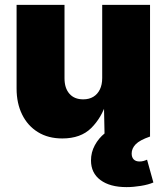

<svg xmlns="http://www.w3.org/2000/svg" viewBox="-20 -559 683 786"><path d="M234.9 7.8Q177.2 7.8 135.3 -18.1Q93.3 -43.9 70.6 -90.1Q47.9 -136.2 47.9 -196.3V-539.1H244.1V-238.3Q244.1 -198.2 264.2 -175.3Q284.2 -152.3 320.8 -152.3Q344.7 -152.3 362.1 -162.8Q379.4 -173.3 388.9 -192.9Q398.4 -212.4 398.4 -239.7V-539.1H594.2V0H408.2L405.3 -140.1H415.5Q396 -77.1 353.3 -34.7Q310.5 7.8 234.9 7.8ZM498 207Q430.2 207 391.4 178.2Q352.5 149.4 352.5 97.7Q352.5 64.5 368.2 35.6Q383.8 6.8 408.7 -13.2L594.2 0Q551.8 14.6 535.4 31.7Q519 48.8 519 69.3Q519 85 527.3 93.5Q535.6 102.1 551.3 102.1Q559.6 102.1 567.1 100.1Q574.7 98.1 582 94.7L607.9 188Q587.9 196.8 556.9 201.9Q525.9 207 498 207Z"/></svg>

Font: Inter 18pt Black
Style: Regular
Weight: 900
Designer: Rasmus Andersson
Foundry: rsms
Version: Version 4.001;git-66647c0bb